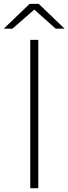

<svg xmlns="http://www.w3.org/2000/svg" viewBox="-42 -987 359 1007"><path d="M250 -836.7 137.8 -936.7 23.3 -836.7H-22.2L113.3 -966.7H161.1L296.7 -836.7ZM158.9 -777.8V0H116.7V-777.8Z"/></svg>

Font: Paperlogy 2 ExtraLight
Style: Regular
Weight: 250
Designer: redesigned by Lee Juim, glyphs from Gmarket Sans & Montserrat
Foundry: PT&
Version: Version 1.001